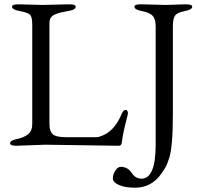

<svg xmlns="http://www.w3.org/2000/svg" viewBox="-20 -673 914 893"><path d="M634 -653 751 -650 845 -653Q874 -653 874 -642Q874 -628 839.5 -621.5Q805 -615 794.5 -601Q784 -587 784 -551V-142Q784 10 767 62Q757 92 751.5 102Q746 112 731 134Q685 200 608 200Q562 200 533.5 187.5Q505 175 505 156.5Q505 138 516.5 120.5Q528 103 541 103Q574 103 592 130.5Q610 158 638 158Q704 158 704 0V-551Q704 -585 689.5 -600Q675 -615 640 -621.5Q605 -628 605 -642Q605 -653 634 -653ZM65 -653 177 -650 303 -653Q332 -653 332 -642Q332 -628 303.5 -623Q275 -618 263 -615Q251 -612 236 -606Q210 -595 210 -567V-96Q210 -63 225 -49Q240 -35 287 -35H433Q439 -35 458 -43Q510 -65 541 -132Q552 -162 563.5 -162Q575 -162 575 -144Q574 -143 574 -141V-139Q551 -53 547 -12Q545 5 533 5L190 0L55 5Q27 5 27 -6.5Q27 -18 49 -24Q90 -32 110 -48Q130 -64 130 -96V-560Q130 -595 119 -605Q108 -615 72 -621.5Q36 -628 36 -642Q36 -653 65 -653Z"/></svg>

Font: EB Garamond
Style: Regular
Weight: 400
Version: Version 0.012